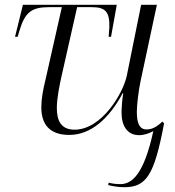

<svg xmlns="http://www.w3.org/2000/svg" viewBox="-20 -556 732 804"><path d="M500 228C593 228 626 178 667 -39L660 -47C634 -22 614 -14 594 -14C564 -14 553 -40 553 -88C553 -115 560 -177 569 -218L637 -536H571L511 -239C496 -167 407 -13 292 -13C234 -13 218 -53 218 -104C218 -144 229 -198 237 -234L303 -526H365C422 -526 439 -506 438 -443L435 -402H445L469 -536H76L43 -402H54L62 -429C85 -506 114 -526 185 -526H239L170 -220C160 -180 153 -140 153 -107C153 -34 189 9 270 9C360 9 436 -58 494 -166H496C491 -136 489 -100 489 -84C489 -28 514 10 562 10C585 10 605 2 622 -7C583 172 534 215 484 215C466 215 451 213 435 209L433 219C450 223 473 228 500 228Z"/></svg>

Font: Noto Serif Display Light
Style: Italic
Weight: 300
Italic angle: -12°
Designer: Monotype Design Team
Foundry: Monotype Imaging Inc.
Version: Version 2.009